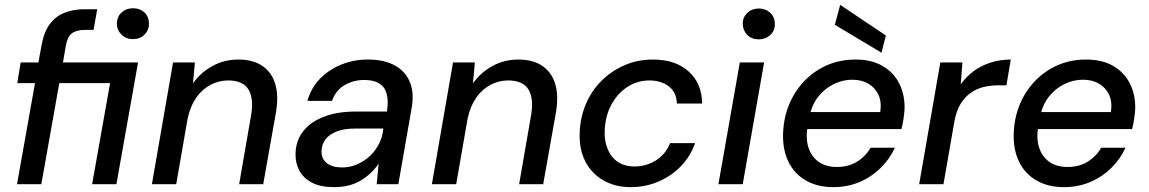

<svg xmlns="http://www.w3.org/2000/svg" viewBox="-20 -758 4726 790"><path d="M50 0 124 -416H51L65 -501H138L151 -572Q160 -624 183.5 -657Q207 -690 244 -705Q281 -720 329 -720H380L365 -635H329Q294 -635 275.5 -620.5Q257 -606 251 -570L239 -501H548L459 0H359L433 -416H224L150 0ZM527 -597Q499 -597 480 -615.5Q461 -634 461 -660Q461 -689 480 -706.5Q499 -724 527 -724Q556 -724 574.5 -706.5Q593 -689 593 -660Q593 -634 574.5 -615.5Q556 -597 527 -597Z M605 0 692 -501H782L774 -415Q806 -460 854.5 -486.5Q903 -513 960 -513Q1023 -513 1061.5 -485.5Q1100 -458 1113.5 -409Q1127 -360 1115 -293L1063 0H964L1013 -283Q1025 -352 1002.5 -389.5Q980 -427 919 -427Q880 -427 845.5 -408.5Q811 -390 787 -355.5Q763 -321 752 -270L705 0Z M1355 12Q1299 12 1263.5 -6.5Q1228 -25 1211.5 -56.5Q1195 -88 1196 -125Q1197 -179 1227.5 -218Q1258 -257 1313.5 -278Q1369 -299 1442 -299H1572Q1579 -343 1571 -372Q1563 -401 1540 -415Q1517 -429 1479 -429Q1434 -429 1397.5 -407.5Q1361 -386 1346 -343H1245Q1260 -397 1297 -434.5Q1334 -472 1385 -492.5Q1436 -513 1493 -513Q1562 -513 1606 -488Q1650 -463 1667.5 -417.5Q1685 -372 1673 -309L1619 0H1530L1538 -85Q1524 -64 1505.5 -46.5Q1487 -29 1464.5 -15.5Q1442 -2 1415 5Q1388 12 1355 12ZM1388 -69Q1420 -69 1450 -82Q1480 -95 1503 -117Q1526 -139 1540 -167.5Q1554 -196 1557 -226V-229H1439Q1397 -229 1366.5 -217.5Q1336 -206 1320 -185.5Q1304 -165 1303 -137Q1302 -105 1324.5 -87Q1347 -69 1388 -69Z M1757 0 1844 -501H1934L1926 -415Q1958 -460 2006.5 -486.5Q2055 -513 2112 -513Q2175 -513 2213.5 -485.5Q2252 -458 2265.5 -409Q2279 -360 2267 -293L2215 0H2116L2165 -283Q2177 -352 2154.5 -389.5Q2132 -427 2071 -427Q2032 -427 1997.5 -408.5Q1963 -390 1939 -355.5Q1915 -321 1904 -270L1857 0Z M2575 12Q2511 12 2462.5 -16Q2414 -44 2388.5 -93.5Q2363 -143 2365 -209Q2367 -274 2390.5 -329.5Q2414 -385 2455.5 -426Q2497 -467 2550.5 -490Q2604 -513 2667 -513Q2759 -513 2813.5 -464Q2868 -415 2869 -332H2765Q2764 -378 2732 -402.5Q2700 -427 2652 -427Q2602 -427 2561 -400Q2520 -373 2495 -326.5Q2470 -280 2468 -218Q2467 -184 2476 -156.5Q2485 -129 2501 -110.5Q2517 -92 2539.5 -82.5Q2562 -73 2590 -73Q2622 -73 2651 -84Q2680 -95 2702.5 -116.5Q2725 -138 2737 -169H2840Q2821 -115 2782 -74.5Q2743 -34 2689.5 -11Q2636 12 2575 12Z M2936 0 3024 -501H3124L3036 0ZM3102 -596Q3073 -596 3055 -614Q3037 -632 3036 -660Q3036 -687 3055 -705Q3074 -723 3102 -723Q3130 -723 3149 -705.5Q3168 -688 3168 -660Q3169 -632 3149.5 -614Q3130 -596 3102 -596Z M3408 12Q3344 12 3296.5 -15Q3249 -42 3224.5 -91.5Q3200 -141 3202 -208Q3204 -272 3226.5 -327Q3249 -382 3289 -424Q3329 -466 3382.5 -489.5Q3436 -513 3500 -513Q3567 -513 3612.5 -486Q3658 -459 3680.5 -413.5Q3703 -368 3702 -311Q3701 -292 3697.5 -268.5Q3694 -245 3689 -227H3277L3289 -297H3602Q3608 -340 3594 -369Q3580 -398 3552.5 -414Q3525 -430 3487 -430Q3447 -430 3409.5 -411.5Q3372 -393 3345 -358Q3318 -323 3309 -269L3304 -241Q3294 -191 3306 -152.5Q3318 -114 3348 -92.5Q3378 -71 3423 -71Q3471 -71 3506 -92.5Q3541 -114 3562 -150H3662Q3641 -104 3603.5 -67Q3566 -30 3516.5 -9Q3467 12 3408 12ZM3607 -541 3415 -656 3437 -738 3625 -612Z M3762 0 3849 -501H3940L3933 -411Q3956 -443 3986.5 -465.5Q4017 -488 4056 -500.5Q4095 -513 4139 -513L4121 -407H4089Q4056 -407 4027 -400Q3998 -393 3973.5 -375.5Q3949 -358 3932 -330Q3915 -302 3907 -259L3862 0Z M4357 12Q4293 12 4245.5 -15Q4198 -42 4173.5 -91.5Q4149 -141 4151 -208Q4153 -272 4175.5 -327Q4198 -382 4238 -424Q4278 -466 4331.5 -489.5Q4385 -513 4449 -513Q4516 -513 4561.5 -486Q4607 -459 4629.5 -413.5Q4652 -368 4651 -311Q4650 -292 4646.5 -268.5Q4643 -245 4638 -227H4226L4238 -297H4551Q4557 -340 4543 -369Q4529 -398 4501.5 -414Q4474 -430 4436 -430Q4396 -430 4358.5 -411.5Q4321 -393 4294 -358Q4267 -323 4258 -269L4253 -241Q4243 -191 4255 -152.5Q4267 -114 4297 -92.5Q4327 -71 4372 -71Q4420 -71 4455 -92.5Q4490 -114 4511 -150H4611Q4590 -104 4552.5 -67Q4515 -30 4465.5 -9Q4416 12 4357 12Z"/></svg>

Font: DM Sans 18pt Medium
Style: Italic
Weight: 500
Italic angle: -10°
Designer: Colophon Foundry, Jonny Pinhorn
Foundry: Colophon Foundry
Version: Version 4.004;gftools[0.9.30]